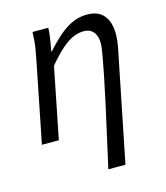

<svg xmlns="http://www.w3.org/2000/svg" viewBox="-103 -578 726 838"><g transform="rotate(-15 260.0 -159.5)"><path d="M283.2 178.5Q299.8 103.2 316.1 31Q332.4 -41.2 346.6 -105.9Q360.8 -170.6 371.2 -223.3Q381.6 -275.9 387.7 -311.5Q393.9 -347.1 393.9 -360.9Q393.9 -394.4 378.5 -413Q363 -431.6 335.9 -431.6Q311.4 -431.6 287.6 -421.6Q263.7 -411.6 235.7 -387.3Q207.7 -363 171.1 -320.1L107.3 0H30.8L101.3 -353.6Q107.3 -383 112.4 -413.6Q117.5 -444.3 118.5 -486.1H190Q189 -459 184.4 -431.7Q179.9 -404.3 175.6 -382.4H178Q213.1 -421.4 243.2 -446.9Q273.3 -472.4 303.3 -485.2Q333.3 -498.1 368.1 -498.1Q418.4 -498.1 443.1 -467.8Q467.8 -437.5 467.8 -384.9Q467.8 -368.2 465.6 -349.6Q463.4 -331 458.4 -308L360.5 178.5Z"/></g></svg>

Font: Source Sans 3 VF
Style: Italic
Weight: 200
Italic angle: -11°
Designer: Paul D. Hunt
Foundry: Adobe Systems Incorporated
Version: Version 3.042;hotconv 1.0.118;makeotfexe 2.5.65603